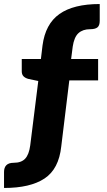

<svg xmlns="http://www.w3.org/2000/svg" viewBox="-90 -763 532 953"><path d="M-70 170V91Q-70 45 -22 45Q16 45 35 24.5Q54 4 60 -41L100 -361L52 -371Q36 -375 27 -384Q18 -393 18 -409V-470H113L121 -537Q135 -644 205 -693.5Q275 -743 405 -743V-660Q405 -636 393.5 -627Q382 -618 357 -618Q321 -618 299.5 -598.5Q278 -579 271 -532L263 -470H397V-364H254L214 -36Q202 76 131 123Q60 170 -70 170Z"/></svg>

Font: Aleo Black
Style: Regular
Weight: 900
Designer: Alessio Laiso
Foundry: Alessio Laiso
Version: Version 2.001;gftools[0.9.29]